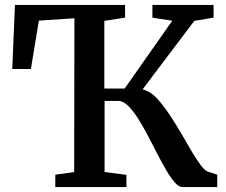

<svg xmlns="http://www.w3.org/2000/svg" viewBox="-20 -763 921 783"><path d="M205.5 0V-50.5L282.5 -61.5L283.5 -688.5L138.5 -679L106 -481.5H30L41 -743H490V-691L405.5 -678V-402H488.5L682.5 -678.5L601.5 -691V-743H851V-691L772.5 -678L561.5 -398.5Q593.5 -391 621.8 -359.8Q650 -328.5 675.5 -289Q698.5 -254.5 720.2 -216.8Q742 -179 761.8 -145.5Q781.5 -112 798.2 -89.8Q815 -67.5 828 -63L866 -50.5V0H724.5Q709.5 0 693 -18.8Q676.5 -37.5 658.5 -68Q640.5 -98.5 621.8 -135.2Q603 -172 584 -208Q564 -246.5 543.5 -279Q523 -311.5 502.5 -331.5Q482 -351.5 462 -351.5H406.5V-61.5L495.5 -50V0Z"/></svg>

Font: Merriweather 28pt SemiBold
Style: Regular
Weight: 600
Version: Version 2.100